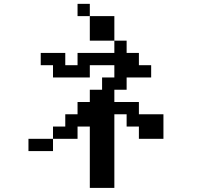

<svg xmlns="http://www.w3.org/2000/svg" viewBox="-20 -879 1040 978"><path d="M187.5 -546.9V-609.4H312.5V-546.9H375V-609.4H562.5V-671.9H625V-609.4H687.5V-546.9H750V-484.4H625V-421.9H562.5V-359.4H687.5V-296.9H812.5V-171.9H687.5V-234.4H625V-296.9H562.5V78.1H437.5V-234.4H375V-171.9H250V-234.4H312.5V-296.9H375V-359.4H437.5V-421.9H500V-484.4H562.5V-546.9H437.5V-484.4H250V-546.9ZM125 -109.4V-171.9H250V-109.4ZM437.5 -796.9H562.5V-671.9H437.5ZM437.5 -796.9H375V-859.4H437.5Z"/></svg>

Font: KH Dot Dougenzaka 16
Style: Regular
Weight: 400
Designer: Original version for X68000 by Keitarou Hiraki (http://hp.vector.co.jp/authors/VA000874/) / TrueType conversion by Homem
Version: Version 1.00.20150527